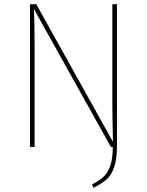

<svg xmlns="http://www.w3.org/2000/svg" viewBox="-20 -701 701 916"><path d="M538 -681V-6Q538 57 525 95Q512 133 490.5 153Q469 173 426 195L419 179Q457 159 476 140.5Q495 122 506.5 88.5Q518 55 518 0H509L143 -656H142Q145 -604 145 -477V0H123V-681H153L518 -26H519Q516 -146 516 -205V-681Z"/></svg>

Font: FiraSans
Style: Regular
Weight: 150
Designer: Carrois Corporate & Edenspiekermann AG
Foundry: Carrois Corporate GbR & Edenspiekermann AG
Version: Version 3.106;PS 003.106;hotconv 1.0.70;makeotf.lib2.5.58329